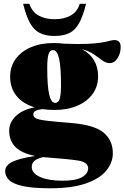

<svg xmlns="http://www.w3.org/2000/svg" viewBox="-20 -752 651 1004"><path d="M265 -177Q231 -177 201 -181.5Q154 -176 154 -155Q154 -141.5 166.8 -134Q179.5 -126.5 220.5 -121.2Q261.5 -116 345 -109.5Q470.5 -100 520.2 -59.8Q570 -19.5 570 49.5Q570 98.5 535.8 140.2Q501.5 182 429.2 207.2Q357 232.5 242 232.5Q151.5 232.5 100.2 221.2Q49 210 28 189.8Q7 169.5 7 143Q7 113.5 43 95Q79 76.5 163.5 63.5Q93.5 49.5 60.8 16.8Q28 -16 28 -69Q28 -110 61 -143.5Q94 -177 161 -191Q100 -209 66.5 -250.2Q33 -291.5 33 -351.5Q33 -404 61.8 -443.5Q90.5 -483 141.8 -505Q193 -527 261 -527Q289.5 -527 315.5 -523.5Q392 -520.5 439 -522.8Q486 -525 512.5 -529.8Q539 -534.5 553.5 -538.5Q568 -542.5 579.5 -542.5Q592.5 -542.5 601.8 -534.5Q611 -526.5 611 -505.5Q611 -473.5 594.8 -447.8Q578.5 -422 553.5 -422Q534.5 -422 515.8 -435.8Q497 -449.5 471.8 -467Q446.5 -484.5 408.5 -495Q493 -449.5 493 -352.5Q493 -300 464.2 -260.5Q435.5 -221 384.2 -199Q333 -177 265 -177ZM268.5 -214Q285.5 -214 292.2 -235.2Q299 -256.5 299 -308.5Q299 -401 289 -445.5Q279 -490 257.5 -490Q240.5 -490 233.8 -468.8Q227 -447.5 227 -395.5Q227 -303 237 -258.5Q247 -214 268.5 -214ZM146 121Q146 154 190 173.5Q234 193 306.5 193Q377 193 409 174.2Q441 155.5 441 128Q441 95.5 386.5 87.2Q332 79 227.5 71.5Q216 70.5 205.5 69.5Q172 77.5 159 90Q146 102.5 146 121ZM265.5 -651.5Q315 -651.5 349.8 -671Q384.5 -690.5 397 -732H430Q414.5 -668.5 394.2 -631.8Q374 -595 343.2 -579.5Q312.5 -564 265.5 -564Q218.5 -564 187.8 -579.5Q157 -595 136.8 -631.8Q116.5 -668.5 101 -732H134Q147 -690.5 181.5 -671Q216 -651.5 265.5 -651.5Z"/></svg>

Font: Newsreader 72pt ExtraBold
Style: Regular
Weight: 800
Designer: Hugues Gentile
Foundry: Production Type
Version: Version 1.003; ttfautohint (v1.8.3)